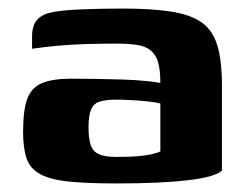

<svg xmlns="http://www.w3.org/2000/svg" viewBox="-20 -424 574 449"><path d="M253 5Q183 5 140 0.5Q97 -4 73.5 -17Q50 -30 42 -54Q34 -78 34 -116Q34 -167 44 -193.5Q54 -220 79 -230Q104 -240 146 -240Q171 -240 203.5 -239.5Q236 -239 267.5 -238Q299 -237 322.5 -234.5Q346 -232 355 -230Q355 -261 349.5 -279Q344 -297 332 -306.5Q320 -316 300 -319Q280 -322 251 -322Q216 -322 181.5 -321Q147 -320 114.5 -317Q82 -314 55 -310V-338Q55 -365 67 -378Q79 -391 100 -395Q123 -400 168.5 -402Q214 -404 267 -404Q334 -404 379.5 -397Q425 -390 451 -372Q477 -354 488 -318.5Q499 -283 499 -224V-25Q483 -10 419.5 -2.5Q356 5 253 5ZM252 -57Q280 -57 299.5 -58.5Q319 -60 333 -63Q347 -66 355 -70V-182Q344 -185 324.5 -187Q305 -189 285 -190Q265 -191 254 -191Q230 -191 215 -187Q200 -183 193.5 -169Q187 -155 187 -126Q187 -101 192 -85.5Q197 -70 211 -63.5Q225 -57 252 -57Z"/></svg>

Font: Genos Thin
Style: Bold
Weight: 700
Version: Version 1.010